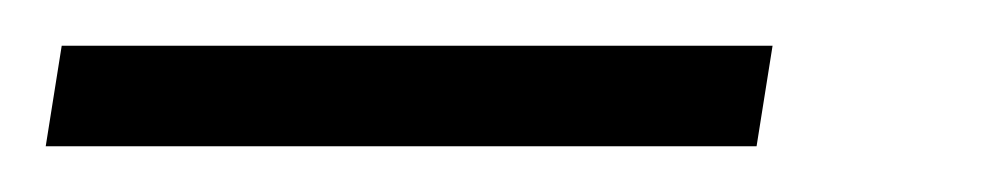

<svg xmlns="http://www.w3.org/2000/svg" viewBox="-103 71 435 84"><path d="M-83 135H228L235 91H-76Z"/></svg>

Font: Noto Sans Condensed Light
Style: Italic
Weight: 300
Width: 3
Italic angle: -12°
Designer: Monotype Design Team
Foundry: Monotype Imaging Inc.
Version: Version 2.013